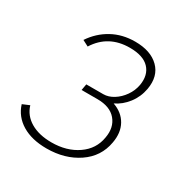

<svg xmlns="http://www.w3.org/2000/svg" viewBox="-129 -634 720 746"><g transform="rotate(30 230.5 -261.0)"><path d="M177 5Q111 5 67 -21.5Q23 -48 8 -96L39 -109Q51 -69 88.5 -47Q126 -25 182 -25Q250 -25 298 -58Q346 -91 355 -147Q364 -196 337 -228Q310 -260 253 -260H182L187 -288H263Q286 -288 308.5 -302Q331 -316 347.5 -339.5Q364 -363 369 -391Q377 -439 350 -467.5Q323 -496 263 -496Q167 -496 118 -418L91 -432Q121 -477 166.5 -502Q212 -527 269 -527Q339 -527 376 -490.5Q413 -454 402 -392Q395 -353 371.5 -322.5Q348 -292 316 -277Q359 -262 378.5 -227Q398 -192 389 -144Q377 -75 318 -35Q259 5 177 5Z"/></g></svg>

Font: Raleway ExtraLight
Style: Italic
Weight: 200
Italic angle: -12°
Designer: Matt McInerney, Pablo Impallari, Rodrigo Fuenzalida
Foundry: Matt McInerney, Pablo Impallari, Rodrigo Fuenzalida
Version: Version 4.026